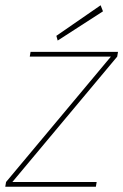

<svg xmlns="http://www.w3.org/2000/svg" viewBox="-29 -709 468 729"><path d="M-9 0 -6 -18 392 -494H84L87 -512H419L416 -494L18 -18H338L335 0ZM190 -555 185 -573 353 -689 362 -666Z"/></svg>

Font: DM Sans 12pt Thin
Style: Italic
Weight: 250
Italic angle: -10°
Version: Version 4.004;gftools[0.9.30]